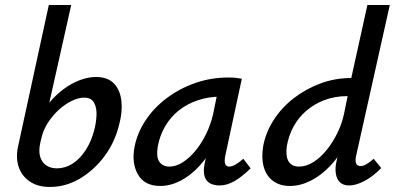

<svg xmlns="http://www.w3.org/2000/svg" viewBox="-20 -731 1569 763"><path d="M178 12Q130 12 98 -10Q66 -32 54 -68.5Q42 -105 52 -150L174 -711H263L176 -323Q202 -354 233 -377Q264 -400 297 -412.5Q330 -425 361 -425Q409 -425 433.5 -398.5Q458 -372 462.5 -329Q467 -286 454 -238Q437 -166 395 -110Q353 -54 297 -21Q241 12 178 12ZM140 -163Q133 -131 139.5 -108.5Q146 -86 163.5 -74Q181 -62 206 -62Q239 -62 268 -80.5Q297 -99 319.5 -133Q342 -167 354 -212Q362 -242 363.5 -272Q365 -302 354 -322.5Q343 -343 314 -343Q292 -343 265 -330Q238 -317 213.5 -294.5Q189 -272 170 -242.5Q151 -213 144 -180Z M617 8Q554 8 528 -38Q502 -84 515 -149Q526 -204 559 -253.5Q592 -303 642.5 -341Q693 -379 755.5 -401Q818 -423 888 -423Q906 -423 918 -421.5Q930 -420 941 -418L875 -111Q867 -69 891 -69Q902 -69 916.5 -77.5Q931 -86 947 -100L976 -62Q940 -27 910.5 -10.5Q881 6 852 6Q830 6 814 -3Q798 -12 792.5 -32Q787 -52 794 -85L829 -243L877 -277Q862 -215 835 -162.5Q808 -110 772.5 -71.5Q737 -33 697 -12.5Q657 8 617 8ZM653 -69Q680 -69 707 -86.5Q734 -104 758 -133.5Q782 -163 800 -200.5Q818 -238 827 -278L848 -381L895 -344Q887 -346 878 -346.5Q869 -347 860 -347Q809 -347 766 -332.5Q723 -318 690.5 -292Q658 -266 636.5 -229.5Q615 -193 607 -149Q600 -105 614 -87Q628 -69 653 -69Z M1132 8Q1092 8 1065 -12Q1038 -32 1028 -68Q1018 -104 1026 -151Q1036 -205 1067.5 -254Q1099 -303 1146.5 -340Q1194 -377 1252.5 -399Q1311 -421 1376 -421L1440 -711H1529L1395 -111Q1391 -93 1395 -82Q1399 -71 1413 -71Q1423 -71 1435.5 -78Q1448 -85 1465 -100L1495 -63Q1459 -27 1426 -10.5Q1393 6 1368 6Q1344 6 1331 -6.5Q1318 -19 1314.5 -42Q1311 -65 1318 -93L1351 -243L1398 -277Q1383 -214 1355.5 -161.5Q1328 -109 1291.5 -71Q1255 -33 1214 -12.5Q1173 8 1132 8ZM1168 -69Q1197 -69 1225.5 -87Q1254 -105 1278.5 -135.5Q1303 -166 1321 -203Q1339 -240 1347 -278L1368 -381L1413 -349H1360Q1311 -349 1270 -333.5Q1229 -318 1197.5 -291Q1166 -264 1146.5 -228Q1127 -192 1120 -151Q1117 -130 1119.5 -111Q1122 -92 1134 -80.5Q1146 -69 1168 -69Z"/></svg>

Font: Ysabeau Office SemiBold
Style: Italic
Weight: 600
Italic angle: -12°
Designer: Christian Thalmann (Catharsis Fonts)
Version: Version 2.001;gftools[0.9.30]; featfreeze: tnum,lnum,ss02